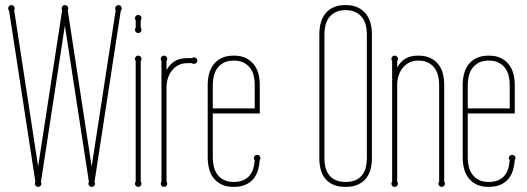

<svg xmlns="http://www.w3.org/2000/svg" viewBox="-20 -730 2087 760"><path d="M354 -9.8Q356 -5.9 356 -2.9Q356 2.4 352.1 6.1Q348.1 9.8 342.8 9.8Q337.4 9.8 333.7 6.1Q330.1 2.4 330.1 -2.9Q330.1 -4.4 330.3 -6.3Q330.6 -8.3 332 -9.8L236.8 -628.9L142.1 -9.8Q144 -5.9 144 -2.9Q144 2.4 140.1 6.1Q136.2 9.8 130.9 9.8Q125.5 9.8 121.8 6.1Q118.2 2.4 118.2 -2.9Q118.2 -4.4 118.4 -6.3Q118.7 -8.3 120.1 -9.8L16.1 -687Q12.2 -690.9 12.2 -696.8Q12.2 -702.1 15.9 -706.1Q19.5 -710 24.9 -710Q30.3 -710 34.2 -706.1Q38.1 -702.1 38.1 -696.8Q38.1 -694.3 37.6 -692.9Q37.1 -691.4 36.1 -689.9L130.9 -70.8L226.1 -689.9Q224.6 -691.4 224.4 -692.9Q224.1 -694.3 224.1 -696.8Q224.1 -702.1 227.8 -706.1Q231.4 -710 236.8 -710Q242.2 -710 246.1 -706.1Q250 -702.1 250 -696.8Q250 -694.3 249.5 -692.9Q249 -691.4 248 -689.9L342.8 -70.8L438 -689.9Q436.5 -691.4 436.3 -692.9Q436 -694.3 436 -696.8Q436 -702.1 439.9 -706.1Q443.8 -710 449.2 -710Q454.6 -710 458.3 -706.1Q461.9 -702.1 461.9 -696.8Q461.9 -693.8 460.7 -691.7Q459.5 -689.5 458 -687Z M537.1 -11.2Q540 -7.3 540 -2.9Q540 2.4 536.4 6.1Q532.7 9.8 527.3 9.8Q522 9.8 518.1 6.1Q514.2 2.4 514.2 -2.9Q514.2 -7.3 517.1 -11.2V-487.8Q514.2 -492.7 514.2 -497.1Q514.2 -502.4 518.1 -506.1Q522 -509.8 527.3 -509.8Q532.7 -509.8 536.4 -506.1Q540 -502.4 540 -497.1Q540 -492.7 537.1 -487.8ZM537.1 -620.1Q540 -617.2 540 -612.3Q540 -606.9 536.4 -603Q532.7 -599.1 527.3 -599.1Q522 -599.1 518.1 -603Q514.2 -606.9 514.2 -612.3Q514.2 -617.2 517.1 -620.1V-648.9Q514.2 -653.8 514.2 -658.2Q514.2 -663.6 518.1 -667.2Q522 -670.9 527.3 -670.9Q532.7 -670.9 536.4 -667.2Q540 -663.6 540 -658.2Q540 -653.8 537.1 -648.9Z M639.2 -11.2Q642.1 -7.3 642.1 -2.9Q642.1 2.4 638.2 6.1Q634.3 9.8 628.9 9.8Q623.5 9.8 619.9 6.1Q616.2 2.4 616.2 -2.9Q616.2 -7.3 619.1 -11.2V-487.8Q616.2 -492.7 616.2 -497.1Q616.2 -502.4 619.9 -506.1Q623.5 -509.8 628.9 -509.8Q634.3 -509.8 638.2 -506.1Q642.1 -502.4 642.1 -497.1Q642.1 -492.7 639.2 -487.8V-453.1Q652.8 -476.6 672.4 -488.3Q691.9 -500 722.2 -500H739.3Q743.7 -502.9 748 -502.9Q753.4 -502.9 757.3 -499.3Q761.2 -495.6 761.2 -490.2Q761.2 -484.9 757.3 -481Q753.4 -477.1 748 -477.1Q743.7 -477.1 739.3 -480H722.2Q701.2 -480 685.5 -471.7Q669.9 -463.4 659.7 -449.7Q649.4 -436 644.3 -419.2Q639.2 -402.3 639.2 -384.8Z M1008.3 -280.8H822.3V-105Q822.3 -87.4 826.4 -70.3Q830.6 -53.2 840.1 -39.8Q849.6 -26.4 865.7 -18.1Q881.8 -9.8 905.3 -9.8Q928.2 -9.8 943.8 -17.1Q959.5 -24.4 969 -36.4Q978.5 -48.3 982.9 -64Q987.3 -79.6 988.3 -96.2Q986.8 -97.7 985.8 -100.1Q984.9 -102.5 984.9 -104Q984.9 -109.4 988.8 -113.3Q992.7 -117.2 998 -117.2Q1003.4 -117.2 1007.3 -113.3Q1011.2 -109.4 1011.2 -104Q1011.2 -102.5 1010.5 -100.1Q1009.8 -97.7 1008.3 -96.2Q1006.8 -75.7 1001.2 -56.6Q995.6 -37.6 983.9 -22.9Q972.2 -8.3 952.9 0.7Q933.6 9.8 905.3 9.8Q876 9.8 856.2 -0.2Q836.4 -10.3 824.5 -26.4Q812.5 -42.5 807.4 -63Q802.2 -83.5 802.2 -105V-395Q802.2 -416.5 807.4 -437Q812.5 -457.5 824.5 -473.6Q836.4 -489.7 856.2 -499.8Q876 -509.8 905.3 -509.8Q934.6 -509.8 954.1 -499.8Q973.6 -489.7 985.8 -473.6Q998 -457.5 1003.2 -437Q1008.3 -416.5 1008.3 -395ZM988.3 -300.8V-395Q988.3 -412.1 984.4 -429.2Q980.5 -446.3 970.9 -459.7Q961.4 -473.1 945.3 -481.7Q929.2 -490.2 905.3 -490.2Q881.8 -490.2 865.7 -481.7Q849.6 -473.1 840.1 -459.7Q830.6 -446.3 826.4 -429.2Q822.3 -412.1 822.3 -395V-300.8Z M1264.2 -101.1Q1264.2 -83.5 1268.3 -67.1Q1272.5 -50.8 1282.2 -37.8Q1292 -24.9 1308.1 -17.3Q1324.2 -9.8 1348.1 -9.8Q1372.1 -9.8 1388.2 -17.3Q1404.3 -24.9 1414.1 -37.8Q1423.8 -50.8 1428 -67.1Q1432.1 -83.5 1432.1 -101.1V-596.2Q1432.1 -613.3 1428 -630.1Q1423.8 -647 1414.1 -660.2Q1404.3 -673.3 1388.2 -681.6Q1372.1 -689.9 1348.1 -689.9Q1324.2 -689.9 1308.1 -681.6Q1292 -673.3 1282.2 -660.2Q1272.5 -647 1268.3 -630.1Q1264.2 -613.3 1264.2 -596.2ZM1452.1 -101.1Q1452.1 -79.6 1446.8 -59.6Q1441.4 -39.6 1429.2 -24.2Q1417 -8.8 1397 0.5Q1377 9.8 1348.1 9.8Q1318.4 9.8 1298.3 0.5Q1278.3 -8.8 1266.4 -24.2Q1254.4 -39.6 1249.3 -59.6Q1244.1 -79.6 1244.1 -101.1V-596.2Q1244.1 -617.2 1249.3 -637.7Q1254.4 -658.2 1266.4 -674.3Q1278.3 -690.4 1298.3 -700.2Q1318.4 -710 1348.1 -710Q1377 -710 1397 -700.2Q1417 -690.4 1429.2 -674.3Q1441.4 -658.2 1446.8 -637.7Q1452.1 -617.2 1452.1 -596.2Z M1738.3 -11.2Q1741.2 -7.3 1741.2 -2.9Q1741.2 2.4 1737.3 6.1Q1733.4 9.8 1728 9.8Q1722.7 9.8 1719 6.1Q1715.3 2.4 1715.3 -2.9Q1715.3 -7.3 1718.3 -11.2V-395Q1718.3 -412.1 1714.4 -429.2Q1710.4 -446.3 1700.9 -459.7Q1691.4 -473.1 1675.5 -481.7Q1659.7 -490.2 1635.3 -490.2Q1614.3 -490.2 1598.6 -481.7Q1583 -473.1 1572.8 -459.7Q1562.5 -446.3 1557.4 -429.2Q1552.2 -412.1 1552.2 -395V-11.2Q1555.2 -7.3 1555.2 -2.9Q1555.2 2.4 1551.3 6.1Q1547.4 9.8 1542 9.8Q1536.6 9.8 1533 6.1Q1529.3 2.4 1529.3 -2.9Q1529.3 -7.3 1532.2 -11.2V-487.8Q1529.3 -492.7 1529.3 -497.1Q1529.3 -502.4 1533 -506.1Q1536.6 -509.8 1542 -509.8Q1547.4 -509.8 1551.3 -506.1Q1555.2 -502.4 1555.2 -497.1Q1555.2 -492.7 1552.2 -487.8V-462.9Q1565.9 -486.8 1585.4 -498.3Q1605 -509.8 1635.3 -509.8Q1665 -509.8 1684.8 -499.8Q1704.6 -489.7 1716.6 -473.6Q1728.5 -457.5 1733.4 -437Q1738.3 -416.5 1738.3 -395Z M2017.6 -280.8H1831.5V-105Q1831.5 -87.4 1835.7 -70.3Q1839.8 -53.2 1849.4 -39.8Q1858.9 -26.4 1875 -18.1Q1891.1 -9.8 1914.6 -9.8Q1937.5 -9.8 1953.1 -17.1Q1968.8 -24.4 1978.3 -36.4Q1987.8 -48.3 1992.2 -64Q1996.6 -79.6 1997.6 -96.2Q1996.1 -97.7 1995.1 -100.1Q1994.1 -102.5 1994.1 -104Q1994.1 -109.4 1998 -113.3Q2002 -117.2 2007.3 -117.2Q2012.7 -117.2 2016.6 -113.3Q2020.5 -109.4 2020.5 -104Q2020.5 -102.5 2019.8 -100.1Q2019 -97.7 2017.6 -96.2Q2016.1 -75.7 2010.5 -56.6Q2004.9 -37.6 1993.2 -22.9Q1981.4 -8.3 1962.2 0.7Q1942.9 9.8 1914.6 9.8Q1885.3 9.8 1865.5 -0.2Q1845.7 -10.3 1833.7 -26.4Q1821.8 -42.5 1816.7 -63Q1811.5 -83.5 1811.5 -105V-395Q1811.5 -416.5 1816.7 -437Q1821.8 -457.5 1833.7 -473.6Q1845.7 -489.7 1865.5 -499.8Q1885.3 -509.8 1914.6 -509.8Q1943.8 -509.8 1963.4 -499.8Q1982.9 -489.7 1995.1 -473.6Q2007.3 -457.5 2012.5 -437Q2017.6 -416.5 2017.6 -395ZM1997.6 -300.8V-395Q1997.6 -412.1 1993.7 -429.2Q1989.7 -446.3 1980.2 -459.7Q1970.7 -473.1 1954.6 -481.7Q1938.5 -490.2 1914.6 -490.2Q1891.1 -490.2 1875 -481.7Q1858.9 -473.1 1849.4 -459.7Q1839.8 -446.3 1835.7 -429.2Q1831.5 -412.1 1831.5 -395V-300.8Z"/></svg>

Font: Wire One
Style: Regular
Weight: 400
Designer: Alexei Vanyashin, Gayaneh Bagdasaryan
Foundry: Cyreal Type Foundry
Version: Version 1.000